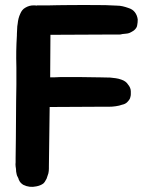

<svg xmlns="http://www.w3.org/2000/svg" viewBox="-20 -726 584 750"><path d="M507 -678Q516 -666 518 -650Q518 -644 517.5 -638.5Q517 -633 516 -628Q515 -617 503 -607Q496 -602 485 -597Q479 -595 472.5 -594.5Q466 -594 458 -593Q452 -591 445 -591Q438 -591 431 -591H386L177 -590V-587L176 -424Q184 -424 193.5 -424Q203 -424 217 -425Q257 -425 288.5 -425Q320 -425 358 -424H364Q375 -424 386.5 -423.5Q398 -423 410 -423Q421 -422 432 -420.5Q443 -419 454 -415Q472 -409 480 -396Q491 -383 491 -369Q491 -363 491 -357.5Q491 -352 489 -346Q488 -338 476 -326Q468 -319 457 -317Q452 -315 445.5 -313.5Q439 -312 432 -311Q425 -310 418.5 -309.5Q412 -309 404 -309H358L174 -308L171 -76V-68Q171 -63 170.5 -58.5Q170 -54 169 -49Q167 -44 165.5 -38.5Q164 -33 162 -28Q155 -14 149 -9Q138 -1 122 2Q95 8 71 -4Q66 -7 61.5 -11.5Q57 -16 54 -23Q52 -27 52 -29L49 -35Q46 -40 45 -45.5Q44 -51 43 -56Q43 -61 42.5 -66Q42 -71 41 -76Q40 -84 41 -92V-108L42 -186L43 -330Q44 -362 44 -395Q44 -428 44 -463Q43 -499 43.5 -527Q44 -555 46 -588V-593Q47 -604 47 -613.5Q47 -623 49 -633Q51 -655 59 -672Q66 -689 79 -696Q94 -705 111 -705Q119 -705 124 -704V-705Q142 -705 153 -705Q164 -705 174 -705Q184 -705 196 -705.5Q208 -706 228 -706Q308 -707 386 -706H391Q402 -705 413.5 -705Q425 -705 437 -704Q448 -704 459 -701.5Q470 -699 481 -695Q498 -690 507 -678Z"/></svg>

Font: Jua
Style: Regular
Weight: 400
Version: Version 1.001